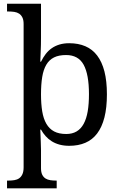

<svg xmlns="http://www.w3.org/2000/svg" viewBox="-20 -780 654 1040"><path d="M337.9 -481.9Q298.8 -481.9 272.7 -469Q246.6 -456.1 231 -429.7Q215.3 -403.3 208.7 -363.3Q202.1 -323.2 202.1 -269Q202.1 -216.8 208.7 -176.8Q215.3 -136.7 231.2 -109.4Q247.1 -82 273.2 -68.1Q299.3 -54.2 338.9 -54.2Q371.6 -54.2 395 -68.1Q418.5 -82 433.3 -109.4Q448.2 -136.7 455.1 -177Q461.9 -217.3 461.9 -270Q461.9 -376.5 433.1 -429.2Q404.3 -481.9 337.9 -481.9ZM559.1 -269Q559.1 -196.8 545.7 -144Q532.2 -91.3 506.3 -57.1Q480.5 -22.9 442.4 -6.6Q404.3 9.8 355 9.8Q326.2 9.8 302.7 3.4Q279.3 -2.9 260.5 -14.6Q241.7 -26.4 227.3 -42.5Q212.9 -58.6 202.1 -78.1H198.2Q199.2 -52.2 200.2 -29.8Q200.7 -20 200.9 -10.3Q201.2 -0.5 201.4 8.3Q201.7 17.1 201.9 24.2Q202.1 31.2 202.1 35.2V130.9Q202.1 152.8 208.7 166.3Q215.3 179.7 226.6 186.8Q237.8 193.8 252.7 196Q267.6 198.2 284.2 198.2H287.1V240.2H18.1V198.2H25.9Q42.5 198.2 57.6 195.8Q72.8 193.4 83.7 185.8Q94.7 178.2 101.3 163.8Q107.9 149.4 107.9 126V-649.9Q107.9 -671.9 101.3 -685.3Q94.7 -698.7 83.5 -706.1Q72.3 -713.4 57.4 -715.6Q42.5 -717.8 25.9 -717.8H18.1V-759.8H202.1V-576.2Q202.1 -559.1 201.7 -536.9Q201.2 -514.6 200.2 -494.1Q199.2 -470.7 198.2 -445.8H202.1Q213.4 -468.8 227.5 -487.3Q241.7 -505.9 260.3 -518.8Q278.8 -531.7 302.2 -538.8Q325.7 -545.9 355 -545.9Q404.3 -545.9 442.4 -529.5Q480.5 -513.2 506.3 -479.2Q532.2 -445.3 545.7 -393.1Q559.1 -340.8 559.1 -269Z"/></svg>

Font: Sahl Naskh
Style: Regular
Weight: 400
Designer: Pascal Zoghbi
Version: Version 1.001